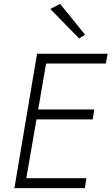

<svg xmlns="http://www.w3.org/2000/svg" viewBox="-20 -980 581 1000"><path d="M242 -933 392 -780 423 -799 293 -960ZM173 -700 55 0H422L430 -52H117L170 -358H463L471 -410H179L220 -649H531L541 -700Z"/></svg>

Font: Jost Light
Style: Italic
Weight: 300
Italic angle: -5°
Version: Version 3.710